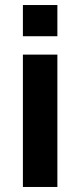

<svg xmlns="http://www.w3.org/2000/svg" viewBox="-20 -743 318 763"><path d="M71 0V-526H208V0ZM71 -599V-723H208V-599Z"/></svg>

Font: Archivo VF Beta
Style: Regular
Weight: 400
Designer: Hector Gatti
Foundry: Omnibus-Type
Version: Version 1.002